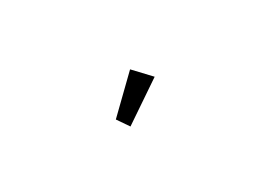

<svg xmlns="http://www.w3.org/2000/svg" viewBox="-14 -969 743 532"><g transform="rotate(-30 357.5 -703.0)"><path d="M281.2 -671.9 384.8 -772.5 433.6 -720.7 306.6 -634.8Z"/></g></svg>

Font: Irish Grover
Style: Regular
Weight: 400
Designer: Squid
Foundry: Font Diner, Inc DBA Sideshow
Version: Version 1.001